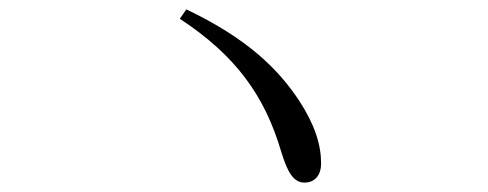

<svg xmlns="http://www.w3.org/2000/svg" viewBox="-20 -563 1040 409"><path d="M377 -543 363 -523C482 -445 544 -359 579 -240C593 -194 606 -174 629 -174C648 -174 664 -187 664 -215C664 -254 651 -297 617 -349C573 -415 509 -480 377 -543Z"/></svg>

Font: Kiri Minchoo Light
Style: Regular
Weight: 300
Designer: Ryoko NISHIZUKA 西塚涼子 (kana & ideographs); Frank Grießhammer (Latin, Greek & Cyrillic);
akenotsuki.com/eyeben/fonts/ (U+
Foundry: Adobe
akenotsuki.com/eyeben/fonts/
Version: Version 4.002;hotconv 1.0.119;makeotfexe 2.5.65604